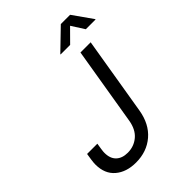

<svg xmlns="http://www.w3.org/2000/svg" viewBox="-265 -1069 1208 1208"><g transform="rotate(-45 338.5 -465.5)"><path d="M220.7 9.8Q135.7 9.8 83.3 -34.9Q30.8 -79.6 30.8 -162.6Q30.8 -169.9 31.5 -178.7Q32.2 -187.5 34.4 -203.6Q36.6 -219.7 41 -246.6H132.3Q128.4 -221.2 126.2 -207.3Q124 -193.4 123.5 -186.3Q123 -179.2 123 -173.8Q123 -123.5 150.9 -97.2Q178.7 -70.8 228 -70.8Q283.2 -70.8 324.2 -105.2Q365.2 -139.6 376.5 -207.5L462.9 -727.5H553.7L467.3 -207.5Q450.2 -104 383.8 -47.1Q317.4 9.8 220.7 9.8ZM450.7 -807.1H365.7L366.2 -810.1L502 -941.4H584.5L677.2 -810.1L676.8 -807.1H590.3L535.6 -892.6Z"/></g></svg>

Font: Inter 20pt
Style: Italic
Weight: 400
Italic angle: -9.3988°
Version: Version 4.001;git-66647c0bb